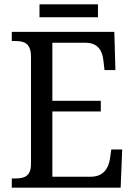

<svg xmlns="http://www.w3.org/2000/svg" viewBox="-20 -860 618 880"><path d="M161 -781H429V-840H161ZM34 0H533L540 -175H490L484 -132C477 -88 454 -50 395 -50H220V-349H442V-398H220V-664H373C429 -664 450 -626 454 -582L459 -539H509L504 -714H34V-672H49C89 -672 122 -663 122 -601V-108C122 -51 90 -42 49 -42H34Z"/></svg>

Font: Noto Serif Ethiopic SmCn
Style: Regular
Weight: 400
Width: 4
Designer: Monotype Design Team
Foundry: Monotype Imaging Inc.
Version: Version 2.102